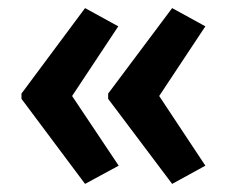

<svg xmlns="http://www.w3.org/2000/svg" viewBox="-20 -508 562 474"><path d="M33 -277V-264L190 -54L273 -99L158 -271L272 -443L190 -488ZM247 -277V-264L405 -54L487 -99L373 -271L487 -443L405 -488Z"/></svg>

Font: Noto Sans Arabic Cond SemBd
Style: Regular
Weight: 600
Width: 3
Designer: Monotype Design Team, Nadine Chahine, Nizar Qandah and Khaled Hosny
Foundry: Monotype Imaging Inc.
Version: Version 2.012